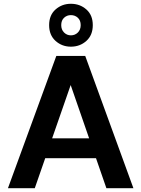

<svg xmlns="http://www.w3.org/2000/svg" viewBox="-20 -996 748 1016"><path d="M22 0 278 -700H431L686 0H543L354 -546L164 0ZM135 -159 171 -264H527L562 -159ZM355 -749Q308 -749 274 -779.5Q240 -810 240 -863Q240 -916 274 -946Q308 -976 355 -976Q403 -976 437 -946Q471 -916 471 -863Q471 -810 437 -779.5Q403 -749 355 -749ZM355 -809Q377 -809 392 -824Q407 -839 407 -863Q407 -888 392 -902Q377 -916 355 -916Q334 -916 319 -902Q304 -888 304 -863Q304 -839 319 -824Q334 -809 355 -809Z"/></svg>

Font: DM Sans 16pt
Style: Bold
Weight: 700
Version: Version 4.004;gftools[0.9.30]